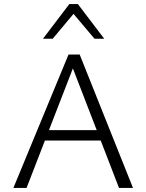

<svg xmlns="http://www.w3.org/2000/svg" viewBox="-20 -927 722 947"><path d="M567 0 327 -622H352L111 0H46L318 -658H373L636 0ZM165 -234 184 -285H483L509 -234ZM446 -736 333 -870 322 -907H364L494 -736ZM192 -736 322 -907H364L353 -871L240 -736Z"/></svg>

Font: Ysabeau Office Light
Style: Regular
Weight: 300
Designer: Christian Thalmann (Catharsis Fonts)
Version: Version 2.001;gftools[0.9.30]; featfreeze: tnum,lnum,ss02